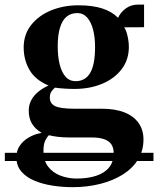

<svg xmlns="http://www.w3.org/2000/svg" viewBox="-60 -550 671 815"><path d="M591.5 98.5V133.5H-39.5V98.5ZM248 244.5Q205.5 244.5 163.2 238Q121 231.5 86.2 217Q51.5 202.5 30.5 178Q9.5 153.5 9.5 117Q9.5 90.5 23.2 69.5Q37 48.5 61.2 34Q85.5 19.5 117 14Q89.5 -2 75.8 -25Q62 -48 62 -80Q62 -105 72.8 -125Q83.5 -145 102.5 -160.5Q121.5 -176 146 -187Q90 -210.5 65.2 -253.2Q40.5 -296 40.5 -348.5Q40.5 -404 72.5 -444.2Q104.5 -484.5 157.2 -506Q210 -527.5 272.5 -527.5Q332.5 -527.5 373.8 -514.2Q415 -501 441 -474.5Q452 -498 474 -514.2Q496 -530.5 526.5 -530.5H551.5V-434.5L466.5 -434Q472.5 -427.5 477 -413.5Q481.5 -399.5 484.2 -382.8Q487 -366 487 -351.5Q487 -296 456 -255.8Q425 -215.5 372.8 -194Q320.5 -172.5 256 -172.5Q235.5 -172.5 212.5 -174Q189.5 -175.5 173.5 -178Q164 -170.5 157.8 -160.8Q151.5 -151 151.5 -135.5Q151.5 -110 174.8 -99.2Q198 -88.5 256 -88.5H371Q429 -88.5 468.5 -72.8Q508 -57 528.5 -27.5Q549 2 549 42Q549 89.5 526 127Q503 164.5 461.8 190.5Q420.5 216.5 365.8 230.5Q311 244.5 248 244.5ZM263.5 208Q312.5 208 348.2 196.2Q384 184.5 403.2 160.5Q422.5 136.5 422.5 100Q422.5 78 413.2 63.5Q404 49 383.2 41.2Q362.5 33.5 328 33.5H234.5Q208 33.5 185.8 30.8Q163.5 28 147.5 24Q138 33.5 131.2 48.5Q124.5 63.5 124.5 91.5Q124.5 131.5 144.2 157.2Q164 183 195.8 195.2Q227.5 207.5 263.5 208ZM261 -205.5Q302 -205.5 322.8 -240.5Q343.5 -275.5 343.5 -350.5Q343.5 -392 335 -424.5Q326.5 -457 309.8 -475.8Q293 -494.5 268 -494.5Q241.5 -494.5 223 -479.5Q204.5 -464.5 194.8 -433Q185 -401.5 185 -353Q185 -310.5 193.2 -277Q201.5 -243.5 218.2 -224.5Q235 -205.5 261 -205.5Z"/></svg>

Font: Merriweather 120pt
Style: Bold
Weight: 700
Designer: Eben Sorkin
Foundry: Eben Sorkin
Version: Version 2.100